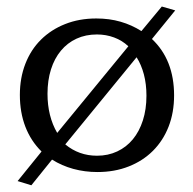

<svg xmlns="http://www.w3.org/2000/svg" viewBox="-20 -506 584 580"><path d="M509.3 -474.6 439 -388.2Q505.9 -325.2 505.9 -217.8Q505.9 -166 489.3 -123.5Q472.7 -81.1 442.1 -50.5Q411.6 -20 368.9 -3.2Q326.2 13.7 274.4 13.7Q236.3 13.7 201.4 4.2Q166.5 -5.4 137.2 -23.9L74.7 53.7L33.2 41L105.5 -48.3Q73.2 -80.1 56.6 -123.3Q40 -166.5 40 -219.2Q40 -270.5 56.6 -313.2Q73.2 -356 103.8 -386.2Q134.3 -416.5 176.8 -433.3Q219.2 -450.2 271 -450.2Q310.5 -450.2 344.2 -440.4Q377.9 -430.7 407.2 -412.1L468.8 -486.3ZM367.7 -366.2Q349.1 -383.8 324.7 -392.8Q300.3 -401.9 272.9 -401.9Q238.8 -401.9 211.2 -389.2Q183.6 -376.5 164.1 -353Q144.5 -329.6 134 -296.4Q123.5 -263.2 123.5 -222.7Q123.5 -154.8 152.8 -104.5ZM177.2 -69.8Q197.8 -52.7 221.7 -44.2Q245.6 -35.6 272.9 -35.6Q306.6 -35.6 334.2 -48.6Q361.8 -61.5 381.3 -85.2Q400.9 -108.9 411.6 -142.3Q422.4 -175.8 422.4 -216.8Q422.4 -252 414.6 -281.5Q406.7 -311 392.6 -333Z"/></svg>

Font: Kameron
Style: Regular
Weight: 400
Version: Version 1.000